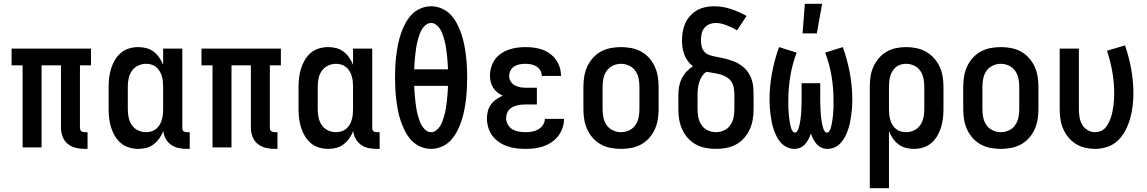

<svg xmlns="http://www.w3.org/2000/svg" viewBox="-20 -776 6040 1011"><path d="M425 8Q401 8 377.5 2Q354 -4 336 -19Q318 -34 309.5 -57Q301 -80 301 -103V-432H199V0H99V-432H41V-520H459V-432H401V-103Q401 -98 402.5 -93.5Q404 -89 407.5 -86Q411 -83 415.5 -81.5Q420 -80 425 -80H441V8Z M708 8Q684 8 660 1Q636 -6 617 -22Q598 -38 585.5 -59Q573 -80 565.5 -103.5Q558 -127 555 -151.5Q552 -176 552 -200V-320Q552 -344 555 -368.5Q558 -393 565.5 -416.5Q573 -440 585.5 -461Q598 -482 617 -498Q636 -514 660 -521Q684 -528 708 -528Q730 -528 751 -522.5Q772 -517 789 -504Q806 -491 818.5 -473Q831 -455 839 -435V-520H940V-103Q940 -98 941 -93.5Q942 -89 945.5 -86Q949 -83 953.5 -81.5Q958 -80 963 -80H979V8H963Q941 8 920 3.5Q899 -1 881 -13.5Q863 -26 852.5 -45.5Q842 -65 840 -86Q832 -66 819.5 -48Q807 -30 789.5 -16.5Q772 -3 751 2.5Q730 8 708 8ZM749 -80Q763 -80 777 -84Q791 -88 802 -97Q813 -106 820.5 -118.5Q828 -131 832 -144.5Q836 -158 837.5 -172Q839 -186 839 -200V-320Q839 -334 837.5 -348Q836 -362 832 -375.5Q828 -389 820.5 -401.5Q813 -414 802 -423Q791 -432 777 -436Q763 -440 749 -440Q727 -440 707 -430.5Q687 -421 674.5 -403Q662 -385 657.5 -363.5Q653 -342 653 -320V-200Q653 -178 657.5 -156.5Q662 -135 674.5 -117Q687 -99 707 -89.5Q727 -80 749 -80Z M1425 8Q1401 8 1377.5 2Q1354 -4 1336 -19Q1318 -34 1309.5 -57Q1301 -80 1301 -103V-432H1199V0H1099V-432H1041V-520H1459V-432H1401V-103Q1401 -98 1402.5 -93.5Q1404 -89 1407.5 -86Q1411 -83 1415.5 -81.5Q1420 -80 1425 -80H1441V8Z M1708 8Q1684 8 1660 1Q1636 -6 1617 -22Q1598 -38 1585.5 -59Q1573 -80 1565.5 -103.5Q1558 -127 1555 -151.5Q1552 -176 1552 -200V-320Q1552 -344 1555 -368.5Q1558 -393 1565.5 -416.5Q1573 -440 1585.5 -461Q1598 -482 1617 -498Q1636 -514 1660 -521Q1684 -528 1708 -528Q1730 -528 1751 -522.5Q1772 -517 1789 -504Q1806 -491 1818.5 -473Q1831 -455 1839 -435V-520H1940V-103Q1940 -98 1941 -93.5Q1942 -89 1945.5 -86Q1949 -83 1953.5 -81.5Q1958 -80 1963 -80H1979V8H1963Q1941 8 1920 3.5Q1899 -1 1881 -13.5Q1863 -26 1852.5 -45.5Q1842 -65 1840 -86Q1832 -66 1819.5 -48Q1807 -30 1789.5 -16.5Q1772 -3 1751 2.5Q1730 8 1708 8ZM1749 -80Q1763 -80 1777 -84Q1791 -88 1802 -97Q1813 -106 1820.5 -118.5Q1828 -131 1832 -144.5Q1836 -158 1837.5 -172Q1839 -186 1839 -200V-320Q1839 -334 1837.5 -348Q1836 -362 1832 -375.5Q1828 -389 1820.5 -401.5Q1813 -414 1802 -423Q1791 -432 1777 -436Q1763 -440 1749 -440Q1727 -440 1707 -430.5Q1687 -421 1674.5 -403Q1662 -385 1657.5 -363.5Q1653 -342 1653 -320V-200Q1653 -178 1657.5 -156.5Q1662 -135 1674.5 -117Q1687 -99 1707 -89.5Q1727 -80 1749 -80Z M2250 8Q2221 8 2193.5 -4Q2166 -16 2146.5 -37Q2127 -58 2113.5 -84Q2100 -110 2090.5 -138Q2081 -166 2075.5 -194.5Q2070 -223 2066.5 -251.5Q2063 -280 2061.5 -309Q2060 -338 2060 -368Q2060 -397 2061.5 -426Q2063 -455 2066.5 -483.5Q2070 -512 2075.5 -540.5Q2081 -569 2090.5 -597Q2100 -625 2113.5 -651Q2127 -677 2146.5 -698Q2166 -719 2193.5 -731Q2221 -743 2250 -743Q2279 -743 2306.5 -731Q2334 -719 2353.5 -698Q2373 -677 2386.5 -651Q2400 -625 2409.5 -597Q2419 -569 2424.5 -540.5Q2430 -512 2433.5 -483.5Q2437 -455 2438.5 -426Q2440 -397 2440 -368Q2440 -338 2438.5 -309Q2437 -280 2433.5 -251.5Q2430 -223 2424.5 -194.5Q2419 -166 2409.5 -138Q2400 -110 2386.5 -84Q2373 -58 2353.5 -37Q2334 -16 2306.5 -4Q2279 8 2250 8ZM2339 -411Q2338 -425 2337.5 -439Q2337 -453 2335.5 -467Q2334 -481 2332.5 -494.5Q2331 -508 2329 -522Q2327 -536 2324 -549.5Q2321 -563 2317 -576Q2313 -589 2308 -602Q2303 -615 2295 -626.5Q2287 -638 2275.5 -646.5Q2264 -655 2250 -655Q2236 -655 2224.5 -646.5Q2213 -638 2205 -626.5Q2197 -615 2192 -602Q2187 -589 2183 -576Q2179 -563 2176 -549.5Q2173 -536 2171 -522Q2169 -508 2167.5 -494.5Q2166 -481 2164.5 -467Q2163 -453 2162.5 -439Q2162 -425 2161 -411ZM2250 -80Q2264 -80 2275.5 -88.5Q2287 -97 2295 -108.5Q2303 -120 2308 -133Q2313 -146 2317 -159Q2321 -172 2324 -185.5Q2327 -199 2329 -213Q2331 -227 2332.5 -240.5Q2334 -254 2335.5 -268Q2337 -282 2337.5 -296Q2338 -310 2339 -324H2161Q2162 -310 2162.5 -296Q2163 -282 2164.5 -268Q2166 -254 2167.5 -240.5Q2169 -227 2171 -213Q2173 -199 2176 -185.5Q2179 -172 2183 -159Q2187 -146 2192 -133Q2197 -120 2205 -108.5Q2213 -97 2224.5 -88.5Q2236 -80 2250 -80Z M2748 8Q2723 8 2698.5 5Q2674 2 2651 -6Q2628 -14 2607.5 -28Q2587 -42 2572.5 -61.5Q2558 -81 2551 -105Q2544 -129 2544 -153Q2544 -172 2549 -191.5Q2554 -211 2565.5 -226.5Q2577 -242 2593 -253Q2609 -264 2627 -272Q2612 -279 2599 -289.5Q2586 -300 2577 -314Q2568 -328 2564 -344.5Q2560 -361 2560 -377Q2560 -400 2566.5 -422Q2573 -444 2586 -462.5Q2599 -481 2618 -494Q2637 -507 2658.5 -514.5Q2680 -522 2702.5 -525Q2725 -528 2747 -528Q2770 -528 2792.5 -525Q2815 -522 2836 -514.5Q2857 -507 2875.5 -493.5Q2894 -480 2907 -462Q2920 -444 2927 -422Q2934 -400 2934 -377V-376H2833Q2833 -391 2825.5 -404.5Q2818 -418 2805 -426Q2792 -434 2777 -437Q2762 -440 2747 -440Q2732 -440 2717 -437.5Q2702 -435 2689 -427Q2676 -419 2668.5 -405Q2661 -391 2661 -376Q2661 -361 2669 -347.5Q2677 -334 2690.5 -326.5Q2704 -319 2719.5 -316.5Q2735 -314 2750 -314H2807V-226H2750Q2738 -226 2726 -225Q2714 -224 2702.5 -221Q2691 -218 2680 -212.5Q2669 -207 2661 -198.5Q2653 -190 2649 -178Q2645 -166 2645 -155Q2645 -137 2654 -120.5Q2663 -104 2678.5 -95Q2694 -86 2712 -83Q2730 -80 2748 -80Q2765 -80 2782 -83Q2799 -86 2814 -94.5Q2829 -103 2839 -118Q2849 -133 2849 -150H2950Q2950 -126 2942 -102.5Q2934 -79 2919.5 -60Q2905 -41 2885 -27.5Q2865 -14 2842.5 -6Q2820 2 2796 5Q2772 8 2748 8Z M3250 8Q3223 8 3196 3Q3169 -2 3145 -15Q3121 -28 3102.5 -48.5Q3084 -69 3072.5 -94Q3061 -119 3056.5 -146Q3052 -173 3052 -200V-320Q3052 -347 3056.5 -374Q3061 -401 3072.5 -426Q3084 -451 3102.5 -471.5Q3121 -492 3145 -505Q3169 -518 3196 -523Q3223 -528 3250 -528Q3277 -528 3304 -523Q3331 -518 3355 -505Q3379 -492 3397.5 -471.5Q3416 -451 3427.5 -426Q3439 -401 3443.5 -374Q3448 -347 3448 -320V-200Q3448 -173 3443.5 -146Q3439 -119 3427.5 -94Q3416 -69 3397.5 -48.5Q3379 -28 3355 -15Q3331 -2 3304 3Q3277 8 3250 8ZM3250 -80Q3272 -80 3292.5 -89.5Q3313 -99 3325.5 -117Q3338 -135 3342.5 -156.5Q3347 -178 3347 -200V-320Q3347 -342 3342.5 -363.5Q3338 -385 3325.5 -403Q3313 -421 3292.5 -430.5Q3272 -440 3250 -440Q3228 -440 3207.5 -430.5Q3187 -421 3174.5 -403Q3162 -385 3157.5 -363.5Q3153 -342 3153 -320V-200Q3153 -178 3157.5 -156.5Q3162 -135 3174.5 -117Q3187 -99 3207.5 -89.5Q3228 -80 3250 -80Z M3750 8Q3723 8 3696 3Q3669 -2 3645 -15Q3621 -28 3602.5 -48.5Q3584 -69 3572.5 -94Q3561 -119 3556.5 -146Q3552 -173 3552 -200V-277Q3552 -299 3556 -321Q3560 -343 3570 -363Q3580 -383 3595 -399Q3610 -415 3629 -427Q3614 -438 3602.5 -453.5Q3591 -469 3584 -487Q3577 -505 3574 -524Q3571 -543 3571 -563Q3571 -586 3575 -609Q3579 -632 3588.5 -653.5Q3598 -675 3614 -692.5Q3630 -710 3650 -721.5Q3670 -733 3693 -738Q3716 -743 3740 -743Q3785 -743 3828.5 -728.5Q3872 -714 3911 -692L3861 -616Q3848 -624 3834.5 -630.5Q3821 -637 3807 -642.5Q3793 -648 3778.5 -651.5Q3764 -655 3749 -655Q3732 -655 3715.5 -648.5Q3699 -642 3688.5 -628.5Q3678 -615 3674.5 -598Q3671 -581 3671 -564Q3671 -548 3674.5 -532Q3678 -516 3688.5 -504Q3699 -492 3714.5 -486.5Q3730 -481 3746 -478Q3762 -475 3777.5 -472Q3793 -469 3808.5 -464.5Q3824 -460 3839.5 -454.5Q3855 -449 3868.5 -441Q3882 -433 3894.5 -422.5Q3907 -412 3916.5 -399Q3926 -386 3932.5 -371.5Q3939 -357 3942.5 -341Q3946 -325 3947 -309Q3948 -293 3948 -277V-200Q3948 -173 3943.5 -146Q3939 -119 3927.5 -94Q3916 -69 3897.5 -48.5Q3879 -28 3855 -15Q3831 -2 3804 3Q3777 8 3750 8ZM3750 -80Q3772 -80 3792.5 -89.5Q3813 -99 3825.5 -117Q3838 -135 3842.5 -156.5Q3847 -178 3847 -200V-277Q3847 -295 3844 -313Q3841 -331 3831 -346Q3821 -361 3805 -370.5Q3789 -380 3771.5 -384.5Q3754 -389 3736 -392Q3718 -395 3700 -398Q3686 -389 3676.5 -374.5Q3667 -360 3662 -344Q3657 -328 3655 -311Q3653 -294 3653 -277V-200Q3653 -178 3657.5 -156.5Q3662 -135 3674.5 -117Q3687 -99 3707.5 -89.5Q3728 -80 3750 -80Z M4206 -600 4218 -756H4309L4281 -600ZM4163 8Q4143 8 4124.5 -0.5Q4106 -9 4092.5 -24Q4079 -39 4070 -56.5Q4061 -74 4054.5 -93Q4048 -112 4044 -131.5Q4040 -151 4037.5 -170.5Q4035 -190 4033.5 -210Q4032 -230 4032 -250Q4032 -321 4045 -391Q4058 -461 4082 -528L4175 -499Q4152 -439 4141.5 -375.5Q4131 -312 4131 -248Q4131 -241 4131 -233.5Q4131 -226 4131 -218.5Q4131 -211 4131.5 -203.5Q4132 -196 4132.5 -188.5Q4133 -181 4133.5 -173.5Q4134 -166 4135 -158.5Q4136 -151 4137 -143.5Q4138 -136 4139.5 -128.5Q4141 -121 4142.5 -113.5Q4144 -106 4146.5 -99Q4149 -92 4153.5 -85Q4158 -78 4166 -78Q4174 -78 4178.5 -86Q4183 -94 4185.5 -101.5Q4188 -109 4189.5 -116.5Q4191 -124 4192.5 -132Q4194 -140 4195 -148Q4196 -156 4197 -164Q4198 -172 4198.5 -180Q4199 -188 4199.5 -196Q4200 -204 4200 -212Q4200 -220 4200.5 -228Q4201 -236 4201 -244Q4201 -252 4201 -260V-338H4299V-260Q4299 -252 4299 -244Q4299 -236 4299.5 -228Q4300 -220 4300 -212Q4300 -204 4300.5 -196Q4301 -188 4301.5 -180Q4302 -172 4303 -164Q4304 -156 4305 -148Q4306 -140 4307.5 -132Q4309 -124 4310.5 -116.5Q4312 -109 4314.5 -101.5Q4317 -94 4321.5 -86Q4326 -78 4334 -78Q4342 -78 4346.5 -85Q4351 -92 4353.5 -99Q4356 -106 4357.5 -113.5Q4359 -121 4360.5 -128.5Q4362 -136 4363 -143.5Q4364 -151 4365 -158.5Q4366 -166 4366.5 -173.5Q4367 -181 4367.5 -188.5Q4368 -196 4368.5 -203.5Q4369 -211 4369 -218.5Q4369 -226 4369 -233.5Q4369 -241 4369 -248Q4369 -312 4358.5 -375.5Q4348 -439 4325 -499L4418 -528Q4442 -461 4455 -391Q4468 -321 4468 -250Q4468 -230 4466.5 -210Q4465 -190 4462.5 -170.5Q4460 -151 4456 -131.5Q4452 -112 4445.5 -93Q4439 -74 4430 -56.5Q4421 -39 4407.5 -24Q4394 -9 4375.5 -0.5Q4357 8 4337 8Q4321 8 4306 1.5Q4291 -5 4280.5 -17Q4270 -29 4262.5 -43.5Q4255 -58 4250 -73Q4245 -58 4237.5 -43.5Q4230 -29 4219.5 -17Q4209 -5 4194 1.5Q4179 8 4163 8Z M4560 215V-320Q4560 -347 4564 -373.5Q4568 -400 4579 -424.5Q4590 -449 4607.5 -469.5Q4625 -490 4648 -503.5Q4671 -517 4697.5 -522.5Q4724 -528 4751 -528Q4778 -528 4805 -522.5Q4832 -517 4855.5 -504Q4879 -491 4897.5 -470.5Q4916 -450 4927.5 -425.5Q4939 -401 4943.5 -374Q4948 -347 4948 -320V-200Q4948 -176 4945 -151.5Q4942 -127 4934.5 -103.5Q4927 -80 4914.5 -59Q4902 -38 4883 -22Q4864 -6 4840 1Q4816 8 4792 8Q4770 8 4749 2.5Q4728 -3 4711 -16Q4694 -29 4681.5 -47Q4669 -65 4661 -85V215ZM4751 -80Q4773 -80 4793 -89.5Q4813 -99 4825.5 -117Q4838 -135 4842.5 -156.5Q4847 -178 4847 -200V-320Q4847 -342 4842.5 -363.5Q4838 -385 4826 -403Q4814 -421 4793.5 -430.5Q4773 -440 4751 -440Q4737 -440 4723 -436Q4709 -432 4698 -423Q4687 -414 4679.5 -402Q4672 -390 4668 -376Q4664 -362 4662.5 -348Q4661 -334 4661 -320V-200Q4661 -186 4662.5 -172Q4664 -158 4668 -144.5Q4672 -131 4679.5 -118.5Q4687 -106 4698 -97Q4709 -88 4723 -84Q4737 -80 4751 -80Z M5250 8Q5223 8 5196 3Q5169 -2 5145 -15Q5121 -28 5102.5 -48.5Q5084 -69 5072.5 -94Q5061 -119 5056.5 -146Q5052 -173 5052 -200V-320Q5052 -347 5056.5 -374Q5061 -401 5072.5 -426Q5084 -451 5102.5 -471.5Q5121 -492 5145 -505Q5169 -518 5196 -523Q5223 -528 5250 -528Q5277 -528 5304 -523Q5331 -518 5355 -505Q5379 -492 5397.5 -471.5Q5416 -451 5427.5 -426Q5439 -401 5443.5 -374Q5448 -347 5448 -320V-200Q5448 -173 5443.5 -146Q5439 -119 5427.5 -94Q5416 -69 5397.5 -48.5Q5379 -28 5355 -15Q5331 -2 5304 3Q5277 8 5250 8ZM5250 -80Q5272 -80 5292.5 -89.5Q5313 -99 5325.5 -117Q5338 -135 5342.5 -156.5Q5347 -178 5347 -200V-320Q5347 -342 5342.5 -363.5Q5338 -385 5325.5 -403Q5313 -421 5292.5 -430.5Q5272 -440 5250 -440Q5228 -440 5207.5 -430.5Q5187 -421 5174.5 -403Q5162 -385 5157.5 -363.5Q5153 -342 5153 -320V-200Q5153 -178 5157.5 -156.5Q5162 -135 5174.5 -117Q5187 -99 5207.5 -89.5Q5228 -80 5250 -80Z M5746 8Q5720 8 5694 2Q5668 -4 5645.5 -18Q5623 -32 5606 -52.5Q5589 -73 5578.5 -97Q5568 -121 5564 -147.5Q5560 -174 5560 -200V-520H5661V-200Q5661 -179 5664.5 -158.5Q5668 -138 5678 -120Q5688 -102 5706.5 -91Q5725 -80 5745 -80Q5761 -80 5776 -86Q5791 -92 5801 -104Q5811 -116 5818 -130Q5825 -144 5830 -159Q5835 -174 5838 -189.5Q5841 -205 5843 -220.5Q5845 -236 5846 -252Q5847 -268 5847 -283Q5847 -341 5837 -398Q5827 -455 5809 -509L5904 -537Q5925 -476 5936.5 -412Q5948 -348 5948 -284Q5948 -250 5944 -217Q5940 -184 5931 -152Q5922 -120 5906.5 -90Q5891 -60 5867.5 -37Q5844 -14 5811.5 -3Q5779 8 5746 8Z"/></svg>

Font: Iosevka SS18 Semibold
Style: Regular
Weight: 600
Monospace: yes
Designer: Belleve Invis
Foundry: Belleve Invis
Version: Version 25.1.1; ttfautohint (v1.8.4)